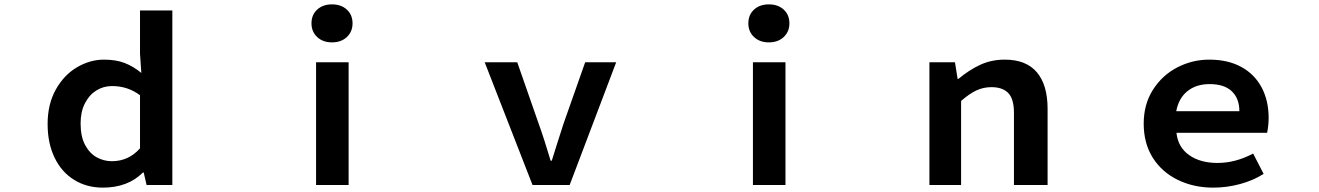

<svg xmlns="http://www.w3.org/2000/svg" viewBox="-20 -847 6040 879"><path d="M198 -279Q198 -370 235.5 -437Q273 -504 332.5 -539Q392 -574 456 -574Q511 -574 551 -558.5Q591 -543 627 -513L621 -601V-799H769V0H651L638 -57H634Q565 12 451 12Q377 12 319.5 -23.5Q262 -59 230 -125Q198 -191 198 -279ZM621 -168V-411Q565 -453 493 -453Q453 -453 420.5 -432.5Q388 -412 368.5 -373.5Q349 -335 349 -282Q349 -222 369.5 -183.5Q390 -145 422.5 -127Q455 -109 492 -109Q569 -109 621 -168Z M1427 -562H1576V0H1427ZM1406 -740Q1406 -779 1432 -803Q1458 -827 1500 -827Q1542 -827 1568 -803Q1594 -779 1594 -740Q1594 -702 1568 -677.5Q1542 -653 1500 -653Q1458 -653 1432 -677.5Q1406 -702 1406 -740Z M2199 -562H2348L2446 -281Q2470 -215 2501 -111H2506L2533 -197L2560 -281L2659 -562H2801L2588 0H2418Z M3427 -562H3576V0H3427ZM3406 -740Q3406 -779 3432 -803Q3458 -827 3500 -827Q3542 -827 3568 -803Q3594 -779 3594 -740Q3594 -702 3568 -677.5Q3542 -653 3500 -653Q3458 -653 3432 -677.5Q3406 -702 3406 -740Z M4235 -562H4352L4364 -486H4368Q4417 -527 4468 -550.5Q4519 -574 4580 -574Q4678 -574 4727 -516Q4776 -458 4776 -349V0H4622V-331Q4622 -394 4596 -421Q4570 -448 4519 -448Q4482 -448 4450 -433Q4418 -418 4380 -385V0H4235Z M5373 -23Q5299 -59 5257.5 -125Q5216 -191 5216 -281Q5216 -369 5258 -435.5Q5300 -502 5369 -538Q5438 -574 5516 -574Q5601 -574 5662 -541Q5723 -508 5755.5 -447.5Q5788 -387 5788 -307Q5788 -274 5781 -239H5366Q5373 -173 5424 -137Q5475 -101 5554 -101Q5636 -101 5717 -144L5765 -51Q5718 -21 5657.5 -4.5Q5597 12 5534 12Q5446 12 5373 -23ZM5518 -462Q5456 -462 5416 -429.5Q5376 -397 5365 -338H5654Q5654 -396 5619.5 -429Q5585 -462 5518 -462Z"/></svg>

Font: Merged Yaku Han JP
Style: Bold
Weight: 700
Designer: Ryoko NISHIZUKA 西塚涼子 (kana, bopomofo & ideographs); Paul D. Hunt (Latin, Greek & Cyrillic); Sandoll Communications 산돌커뮤니
Foundry: Adobe
Version: Version 2.004